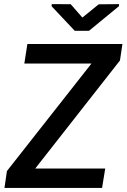

<svg xmlns="http://www.w3.org/2000/svg" viewBox="-20 -928 627 948"><path d="M153.8 -95.7H499.5L483.9 0H2L14.2 -83.5L431.6 -614.3H100.1L115.2 -710.9H584.5L572.3 -629.4ZM386.7 -841.3 467.3 -906.7 567.9 -907.7 567.4 -897.5 419.4 -775.9H349.1L234.9 -897L235.4 -907.7L329.1 -907.2Z"/></svg>

Font: Roboto Mono Medium
Style: Italic
Weight: 500
Designer: Google
Version: Version 2.000985; 2015; ttfautohint (v1.3)